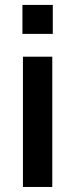

<svg xmlns="http://www.w3.org/2000/svg" viewBox="-20 -742 298 762"><path d="M71 0V-517H187.5V0ZM69 -607.5V-722.5H189.5V-607.5Z"/></svg>

Font: Public Sans Thin SemiBold
Style: Regular
Weight: 600
Version: Version 2.001